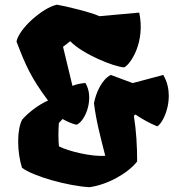

<svg xmlns="http://www.w3.org/2000/svg" viewBox="-20 -776 745 806"><path d="M72.3 -71.8C119.1 -35.6 266.6 4.9 355 9.8C431.2 0 517.1 -48.8 555.7 -98.1C555.7 -162.1 552.2 -225.6 542 -289.6L548.3 -295.4C578.6 -274.9 608.9 -258.3 640.1 -245.6C657.2 -254.4 688.5 -307.1 688.5 -374C688.5 -401.9 682.6 -431.6 665.5 -461.4L537.1 -427.2L445.3 -461.4C406.2 -442.4 381.8 -382.8 374.5 -342.8C383.3 -269.5 402.8 -196.3 421.9 -122.1C366.2 -117.2 266.6 -141.1 227.5 -161.6C224.6 -186.5 224.6 -227.1 227.1 -259.8L242.7 -276.4C262.7 -265.1 287.6 -254.4 301.8 -252.4C341.3 -270 376 -367.7 338.4 -427.7C321.8 -426.3 300.3 -422.4 284.2 -415.5L244.6 -579.6L274.9 -603C326.7 -548.8 459 -495.1 501.5 -493.2C528.3 -506.3 590.8 -599.1 564.5 -723.1L397 -708C366.7 -723.6 248.5 -752 218.8 -756.3C157.7 -743.2 59.1 -654.8 49.3 -601.6C87.4 -501.5 110.8 -448.7 181.6 -354C141.6 -336.4 98.6 -303.2 73.2 -273.9C50.3 -231.9 51.3 -138.2 72.3 -71.8Z"/></svg>

Font: Fruktur
Style: Regular
Weight: 400
Designer: Viktoriya Grabowska
Foundry: Viktoriya Grabowska
Version: Version 1.002